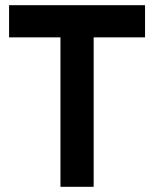

<svg xmlns="http://www.w3.org/2000/svg" viewBox="-20 -720 594 740"><path d="M213 0V-576H15V-700H539V-576H341V0Z"/></svg>

Font: Cabin VF Beta
Style: Regular
Weight: 400
Designer: Pablo Impallari
Foundry: Pablo Impallari. http://www.impallari.com Igino Marini. http://www.ikern.com
Version: Version 2.200